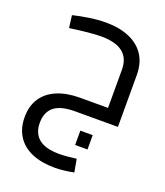

<svg xmlns="http://www.w3.org/2000/svg" viewBox="-148 -601 880 1021"><g transform="rotate(20 292.0 -90.5)"><path d="M343 168V87H413V168ZM281 319Q207 319 152.5 296Q98 273 69 228Q40 183 40 120Q40 57 69 13Q98 -31 152.5 -54Q207 -77 282 -77H440V-293Q440 -358 399 -390Q358 -422 276 -422Q250 -422 202 -417.5Q154 -413 100 -405L91 -475Q132 -485 181 -492.5Q230 -500 276 -500Q352 -500 408 -476Q464 -452 494 -406Q524 -360 524 -293V0H282Q201 0 163.5 30.5Q126 61 126 121Q126 180 163.5 211Q201 242 281 242Q299 242 321.5 240Q344 238 376 234L389 307Q365 312 337 315.5Q309 319 281 319Z"/></g></svg>

Font: Cairo Play Medium
Style: Regular
Weight: 500
Version: Version 3.119